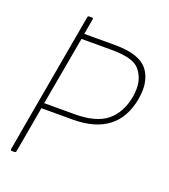

<svg xmlns="http://www.w3.org/2000/svg" viewBox="-149 -841 919 1045"><g transform="rotate(20 310.5 -318.0)"><path d="M74 0H58Q51 0 51 -8L178 -726Q179 -734 187 -734H203Q210 -734 210 -728L83 -8Q82 -1 74 0ZM293 -207Q418 -207 480 -257.5Q542 -308 560 -406Q564 -432 564 -454Q564 -515 526.5 -560Q489 -605 364 -605H189L118 -207ZM57 98H41Q34 98 34 90L161 -628Q162 -636 170 -636H374Q512 -636 562 -574Q598 -528 598 -459Q598 -434 593 -406Q553 -176 293 -176H113L66 90Q65 97 57 98Z"/></g></svg>

Font: YamahaIndonesia935. App Thin
Style: Italic
Weight: 100
Italic angle: -10°
Designer: Dalton Maag Ltd
Foundry: Dalton Maag Ltd
Version: Version 1.002; January 01, 2024; Regular/Italic